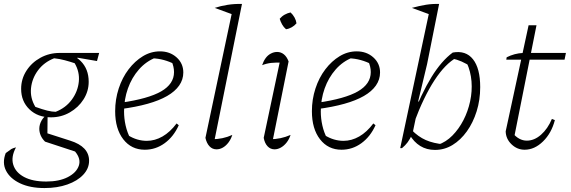

<svg xmlns="http://www.w3.org/2000/svg" viewBox="-35 -750 2893 972"><path d="M190 202Q117 202 66.5 178Q16 154 -4.5 114Q-25 74 -6 25Q15 9 22.5 4.5Q30 0 46 -4Q20 44 32 83.5Q44 123 87 146Q130 169 199 169Q265 169 308.5 146.5Q352 124 364 89Q376 54 345 17L193 -33Q178 -48 171 -64.5Q164 -81 164 -98Q164 -119 175 -139Q186 -159 206 -171L205 -75L320 -38Q416 -8 416 64Q416 103 386.5 134.5Q357 166 306 184Q255 202 190 202ZM223 -156Q156 -156 114 -196.5Q72 -237 72 -300Q72 -350 98.5 -391.5Q125 -433 169.5 -457.5Q214 -482 267 -482Q332 -482 373 -441.5Q414 -401 414 -336Q414 -288 388 -247Q362 -206 318.5 -181Q275 -156 223 -156ZM247 -184Q298 -204 328.5 -245.5Q359 -287 364 -336.5Q369 -386 343 -430Q319 -438 293 -445Q267 -452 239 -455Q188 -435 157.5 -394Q127 -353 122 -303.5Q117 -254 144 -209Q180 -196 204.5 -190Q229 -184 247 -184ZM348 -434 267 -482H467L456 -441L357 -458Z M698 8Q630 8 589 -45Q548 -98 548 -187Q548 -247 566 -302Q584 -357 616 -399Q648 -441 688.5 -465.5Q729 -490 775 -490Q825 -490 859 -459.5Q893 -429 893 -383Q893 -347 872 -317Q851 -287 811 -264Q771 -241 712 -224.5Q653 -208 577 -198V-230Q716 -250 781 -287.5Q846 -325 846 -385Q846 -413 833 -441L851 -424Q824 -438 795 -446Q766 -454 734 -455L755 -459Q705 -440 668.5 -398.5Q632 -357 612.5 -302Q593 -247 593 -186Q593 -150 601 -114.5Q609 -79 626 -47L612 -66Q636 -51 660 -44Q684 -37 708 -37Q749 -37 787.5 -59Q826 -81 859 -125L870 -116Q844 -58 798.5 -25Q753 8 698 8Z M1145 -676 1052 -710Q1082 -720 1117 -725.5Q1152 -731 1190 -730ZM1047 -21 1036 -45Q1065 -45 1091 -50.5Q1117 -56 1141 -67Q1134 -45 1121.5 -28.5Q1109 -12 1093.5 -3Q1078 6 1061 6Q1040 6 1025.5 -9.5Q1011 -25 1005 -52L1146 -718L1190 -730Z M1342 -21 1331 -45Q1359 -45 1385 -50.5Q1411 -56 1436 -67Q1429 -45 1416 -28.5Q1403 -12 1387 -3Q1371 6 1355 6Q1334 6 1319.5 -9.5Q1305 -25 1300 -52L1386 -458L1395 -433Q1361 -434 1338 -431.5Q1315 -429 1292 -420Q1299 -441 1310 -456Q1321 -471 1336.5 -479Q1352 -487 1368 -487Q1387 -487 1402 -475Q1417 -463 1426 -439ZM1436 -687Q1448 -676 1456 -661.5Q1464 -647 1466 -632Q1456 -620 1442 -612Q1428 -604 1413 -602Q1401 -612 1393 -626.5Q1385 -641 1381 -655Q1392 -668 1406.5 -676Q1421 -684 1436 -687Z M1694 8Q1626 8 1585 -45Q1544 -98 1544 -187Q1544 -247 1562 -302Q1580 -357 1612 -399Q1644 -441 1684.5 -465.5Q1725 -490 1771 -490Q1821 -490 1855 -459.5Q1889 -429 1889 -383Q1889 -347 1868 -317Q1847 -287 1807 -264Q1767 -241 1708 -224.5Q1649 -208 1573 -198V-230Q1712 -250 1777 -287.5Q1842 -325 1842 -385Q1842 -413 1829 -441L1847 -424Q1820 -438 1791 -446Q1762 -454 1730 -455L1751 -459Q1701 -440 1664.5 -398.5Q1628 -357 1608.5 -302Q1589 -247 1589 -186Q1589 -150 1597 -114.5Q1605 -79 1622 -47L1608 -66Q1632 -51 1656 -44Q1680 -37 1704 -37Q1745 -37 1783.5 -59Q1822 -81 1855 -125L1866 -116Q1840 -58 1794.5 -25Q1749 8 1694 8Z M2167 9Q2125 9 2092.5 -11Q2060 -31 2038 -69L2049 -92Q2082 -58 2120.5 -41Q2159 -24 2214 -19L2182 -17Q2223 -31 2255.5 -64Q2288 -97 2311 -141.5Q2334 -186 2345 -237Q2356 -288 2352 -338Q2348 -388 2328 -432L2355 -409Q2326 -428 2302 -438.5Q2278 -449 2253 -454L2277 -459Q2219 -427 2164.5 -343.5Q2110 -260 2062 -131L2047 -145Q2099 -278 2149.5 -360Q2200 -442 2257 -484Q2323 -496 2359.5 -450Q2396 -404 2396 -309Q2396 -244 2378 -186.5Q2360 -129 2328.5 -85Q2297 -41 2256 -16Q2215 9 2167 9ZM1991 0 2144 -718 2188 -730 2127 -425 2082 -237 2087 -234 2053 -72Q2040 -45 2028.5 -29.5Q2017 -14 2000 0ZM2143 -676 2050 -710Q2090 -721 2122 -726Q2154 -731 2188 -730Z M2621 8Q2583 8 2554.5 -19.5Q2526 -47 2525 -85L2641 -622H2681L2567 -50L2560 -77Q2592 -38 2632 -38Q2670 -38 2704 -68Q2738 -98 2759 -148L2774 -142Q2757 -76 2714 -34Q2671 8 2621 8ZM2528 -448 2530 -460Q2550 -470 2570.5 -475.5Q2591 -481 2614 -482H2830L2823 -448Z"/></svg>

Font: Piazzolla Thin Thin
Style: Italic
Weight: 250
Italic angle: -11.3°
Version: Version 2.005